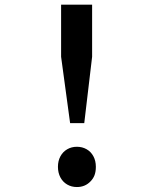

<svg xmlns="http://www.w3.org/2000/svg" viewBox="-20 -751 642 801"><path d="M331.5 -237.3 364.3 -514.2V-731.4H234.9V-514.2L272.5 -237.3ZM357.4 5.9Q369.1 -5.9 374.5 -20.5Q379.9 -35.2 379.9 -55.2Q379.9 -80.1 369.6 -99.1Q359.4 -118.2 341.3 -128.4Q323.2 -138.7 300.8 -138.7Q278.3 -138.7 260.3 -128.2Q242.2 -117.7 231.9 -98.6Q221.7 -79.6 221.7 -55.2Q221.7 -30.3 231.9 -11Q242.2 8.3 260.3 18.8Q278.3 29.3 300.8 29.3Q335 29.3 357.4 5.9Z"/></svg>

Font: Hack Dev
Style: Regular
Weight: 400
Designer: Christopher Simpkins
Foundry: Christopher Simpkins
Version: Version 2.0315